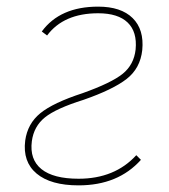

<svg xmlns="http://www.w3.org/2000/svg" viewBox="-20 -549 511 579"><path d="M217 10Q133 10 90.5 -25.5Q48 -61 56 -125Q63 -176 101.5 -207.5Q140 -239 229 -268Q316 -299 350 -326.5Q384 -354 389 -400Q394 -453 365 -481Q336 -509 276 -509Q172 -509 122 -442L106 -454Q161 -529 276 -529Q345 -529 380 -494.5Q415 -460 409 -398Q403 -343 362 -311Q321 -279 232 -248Q149 -222 115.5 -195Q82 -168 76 -123Q69 -68 105 -39Q141 -10 217 -10Q326 -10 391 -81L405 -67Q336 10 217 10Z"/></svg>

Font: Raleway-v4020 Thin
Style: Italic
Weight: 250
Italic angle: -12°
Designer: Matt McInerney, Pablo Impallari, Rodrigo Fuenzalida
Foundry: Matt McInerney, Pablo Impallari, Rodrigo Fuenzalida
Version: Version 4.020;PS 004.020;hotconv 1.0.88;makeotf.lib2.5.64775